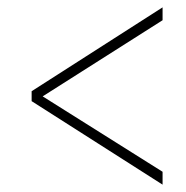

<svg xmlns="http://www.w3.org/2000/svg" viewBox="-20 -619 505 522"><path d="M422 -117 66 -344V-371L422 -599V-564L96 -357L422 -152Z"/></svg>

Font: Noto Serif Tamil Condensed Thin
Style: Italic
Weight: 100
Width: 3
Italic angle: -12°
Designer: Indian Type Foundry, Tom Grace, and the Monotype Design Team
Foundry: Monotype Imaging Inc.
Version: Version 2.003; ttfautohint (v1.8.4.7-5d5b)